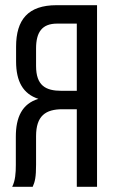

<svg xmlns="http://www.w3.org/2000/svg" viewBox="-20 -720 434 740"><path d="M276 -299V0H354V-700H198C88 -700 42 -644 42 -540V-483C42 -406 69 -358 128 -339C65 -320 41 -268 41 -193V-84C41 -53 39 -24 27 0H106C115 -20 119 -38 119 -85V-195C119 -274 156 -299 221 -299ZM276 -629V-370H217C156 -370 119 -390 119 -466V-533C119 -596 142 -629 200 -629Z"/></svg>

Font: VL Bebas Neue Regular
Style: Regular
Weight: 400
Designer: Ryoichi Tsunekawa
Foundry: Ryoichi Tsunekawa
Version: Version 001.003